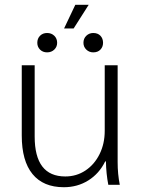

<svg xmlns="http://www.w3.org/2000/svg" viewBox="-20 -773 588 803"><path d="M71 -206V-500H125V-202Q125 -35 253 -35Q300 -35 337.5 -60Q375 -85 396.5 -128.5Q418 -172 418 -226V-500H472V-95Q472 -45 481 0H433Q424 -46 423 -98H420Q395 -47 349.5 -18.5Q304 10 247 10Q161 10 116 -45Q71 -100 71 -206ZM295 -753H351L288 -654H248ZM136 -594Q136 -612 147.5 -623.5Q159 -635 177 -635Q195 -635 207 -623.5Q219 -612 219 -594Q219 -577 207 -565.5Q195 -554 177 -554Q159 -554 147.5 -565.5Q136 -577 136 -594ZM329 -594Q329 -612 341 -623.5Q353 -635 370 -635Q389 -635 400 -623.5Q411 -612 411 -594Q411 -577 400 -565.5Q389 -554 370 -554Q353 -554 341 -565.5Q329 -577 329 -594Z"/></svg>

Font: Sarabun ExtraLight
Style: Regular
Weight: 275
Designer: Suppakit Chalermlarp | Katatrad Co.,Ltd.
Foundry: Cadson Demak Co.,Ltd.
Version: Version 1.000; ttfautohint (v1.6)